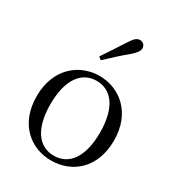

<svg xmlns="http://www.w3.org/2000/svg" viewBox="-196 -939 987 1074"><g transform="rotate(30 298.0 -401.5)"><path d="M297 15C430 15 547 -77 547 -258C547 -438 426 -531 297 -531C169 -531 48 -437 48 -258C48 -78 165 15 297 15ZM297 -16C198 -16 137 -101 137 -257C137 -413 198 -499 297 -499C396 -499 457 -413 457 -257C457 -101 396 -16 297 -16ZM240 -624 258 -610C299 -648 339 -686 384 -723C414 -749 427 -766 427 -784C427 -805 410 -818 393 -818C373 -818 359 -806 338 -773C305 -721 272 -673 240 -624Z"/></g></svg>

Font: Harano Aji Mincho KR
Style: Regular
Weight: 400
Foundry: Masamichi Hosoda
Version: HaranoAjiMinchoKR-Regular version 20230610;ttx 4.39.4